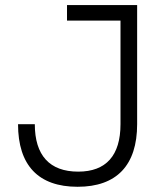

<svg xmlns="http://www.w3.org/2000/svg" viewBox="-20 -713 626 743"><path d="M280.3 9.8C431.2 9.8 510.7 -73.2 510.7 -232.4V-693.4H239.3V-633.3H446.3V-232.4C446.3 -111.3 390.6 -48.8 282.7 -48.8C171.9 -48.8 114.7 -111.8 114.7 -232.4H49.8C49.8 -73.2 128.4 9.8 280.3 9.8Z"/></svg>

Font: Cascadia Code Light
Style: Regular
Weight: 300
Monospace: yes
Designer: Aaron Bell
Foundry: Saja Typeworks
Version: Version 2404.023